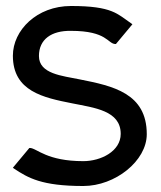

<svg xmlns="http://www.w3.org/2000/svg" viewBox="-20 -610 538 641"><path d="M23 -50 27 -47C74 -16 119 11 258 11C365 11 470 -73 470 -162C470 -299 357 -323 246 -345C188 -357 110 -363 110 -423C110 -479 152 -508 217 -507C338 -507 339 -464 365 -463H367L422 -529L418 -532C372 -563 356 -590 217 -590C103 -590 23 -509 23 -424C23 -305 125 -284 221 -265C295 -250 383 -241 383 -163C383 -105 317 -72 258 -72C137 -72 104 -114 81 -116H78Z"/></svg>

Font: Charger Pro
Style: Bd
Weight: 700
Designer: Jasper
Foundry: Cannot Into Space Fonts
Version: Version 1.09